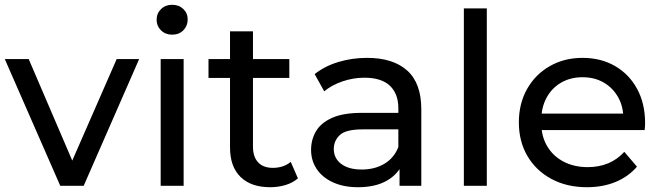

<svg xmlns="http://www.w3.org/2000/svg" viewBox="-22 -777 2760 803"><path d="M230 0 -2 -530H98L304 -50H256L466 -530H560L328 0Z M650 0V-530H746V0ZM698 -632Q670 -632 651.5 -650Q633 -668 633 -694Q633 -721 651.5 -739Q670 -757 698 -757Q726 -757 744.5 -739.5Q763 -722 763 -696Q763 -669 745 -650.5Q727 -632 698 -632Z M1108 6Q1028 6 984 -37Q940 -80 940 -160V-646H1036V-164Q1036 -121 1057.5 -98Q1079 -75 1119 -75Q1164 -75 1194 -100L1224 -31Q1202 -12 1171.5 -3Q1141 6 1108 6ZM850 -451V-530H1188V-451Z M1649 0V-112L1644 -133V-324Q1644 -385 1608.5 -418.5Q1573 -452 1502 -452Q1455 -452 1410 -436.5Q1365 -421 1334 -395L1294 -467Q1335 -500 1392.5 -517.5Q1450 -535 1513 -535Q1622 -535 1681 -482Q1740 -429 1740 -320V0ZM1475 6Q1416 6 1371.5 -14Q1327 -34 1303 -69.5Q1279 -105 1279 -150Q1279 -193 1299.5 -228Q1320 -263 1366.5 -284Q1413 -305 1492 -305H1660V-236H1496Q1424 -236 1399 -212Q1374 -188 1374 -154Q1374 -115 1405 -91.5Q1436 -68 1491 -68Q1545 -68 1585.5 -92Q1626 -116 1644 -162L1663 -96Q1644 -49 1596 -21.5Q1548 6 1475 6Z M1918 0V-742H2014V0Z M2433 6Q2348 6 2283.5 -29Q2219 -64 2183.5 -125Q2148 -186 2148 -265Q2148 -344 2182.5 -405Q2217 -466 2277.5 -500.5Q2338 -535 2414 -535Q2491 -535 2550 -501Q2609 -467 2642.5 -405.5Q2676 -344 2676 -262Q2676 -256 2675.5 -248Q2675 -240 2674 -233H2223V-302H2624L2585 -278Q2586 -329 2564 -369Q2542 -409 2503.5 -431.5Q2465 -454 2414 -454Q2364 -454 2325 -431.5Q2286 -409 2264 -368.5Q2242 -328 2242 -276V-260Q2242 -207 2266.5 -165.5Q2291 -124 2335 -101Q2379 -78 2436 -78Q2483 -78 2521.5 -94Q2560 -110 2589 -142L2642 -80Q2606 -38 2552.5 -16Q2499 6 2433 6Z"/></svg>

Font: Montserrat Thin Medium
Style: Regular
Weight: 500
Version: Version 9.000